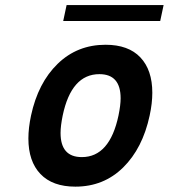

<svg xmlns="http://www.w3.org/2000/svg" viewBox="-20 -711 656 746"><path d="M223.6 -262.2Q215.3 -221.7 215.3 -194.3Q215.3 -100.6 297.9 -100.6Q406.2 -100.6 440.4 -262.2Q448.7 -302.7 448.7 -329.1Q448.7 -422.9 366.2 -422.9Q257.3 -422.9 223.6 -262.2ZM100.6 -262.2Q127.9 -389.2 204.1 -463.1Q280.3 -537.1 390.1 -537.1Q479 -537.1 525.4 -488Q571.8 -439 571.8 -350.6Q571.8 -309.6 561.5 -262.2Q534.2 -134.8 458.5 -60.3Q382.8 14.2 272.9 14.2Q184.1 14.2 137.2 -34.9Q90.3 -84 90.3 -172.9Q90.3 -213.9 100.6 -262.2ZM238.8 -691.4H615.7L602.5 -629.4H225.6Z"/></svg>

Font: Tuffy
Style: BoldItalic
Weight: 700
Italic angle: -12°
Designer: Thatcher Ulrich, Karoly Barta, Michael Everson
Version: Version 001.271